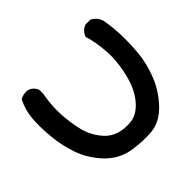

<svg xmlns="http://www.w3.org/2000/svg" viewBox="-125 -511 769 769"><g transform="rotate(45 259.5 -126.5)"><path d="M246.6 115.2Q184.6 121.1 142.1 117.2Q99.1 113.3 60.1 94.2L58.1 93.3L57.6 91.8Q46.9 73.2 49.8 49.8V49.3L50.3 48.8Q57.6 26.9 79.6 17.1L80.6 16.6H82H103.5H104H104.5Q171.9 29.3 237.3 22.5Q269.5 19 293.9 13.9Q318.4 8.8 334 2.4Q366.2 -10.7 391.6 -33.2Q416.5 -55.2 425.8 -86.4Q435.5 -118.7 430.2 -155.3Q425.3 -191.4 386.7 -223.6Q347.7 -256.3 283.2 -271Q261.7 -276.4 241 -279.1Q220.2 -281.7 200.4 -282.7Q180.7 -283.7 162.1 -282.2Q105.5 -278.3 65.4 -265.1L63.5 -264.2L61.5 -265.1Q36.6 -274.4 27.8 -297.9L27.3 -298.8V-299.8V-325.2V-326.7L27.8 -328.1Q41 -351.6 64.5 -359.9L64.9 -360.4H65.4Q106 -368.2 150.6 -370.1Q195.3 -372.1 252 -367.7Q309.1 -363.3 365.7 -340.8Q374 -337.9 382.1 -334.2Q390.1 -330.6 397.7 -326.4Q405.3 -322.3 412.6 -317.9Q419.9 -313.5 427 -308.8Q434.1 -304.2 440.9 -298.8Q447.8 -293.5 454.3 -287.8Q460.9 -282.2 467.3 -276.4Q489.7 -254.9 502.4 -231.2Q515.1 -207.5 517.6 -182.1Q522.5 -132.8 512.7 -73.2Q502.4 -12.7 455.6 30.8Q432.6 52.2 407.5 67.4Q382.3 82.5 355.5 91.8Q302.2 110.4 246.6 115.2Z"/></g></svg>

Font: NaikaiFont
Style: SemiBold
Weight: 600
Version: Version 1.89